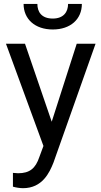

<svg xmlns="http://www.w3.org/2000/svg" viewBox="-20 -753 521 986"><path d="M108.4 -528.3H10.7L203.1 -3.4L182.1 53.2C162.6 111.8 132.3 136.7 72.8 136.7C67.4 136.7 52.2 134.8 46.4 134.8V205.6C58.6 209.5 81.5 213.4 98.1 213.4C197.8 213.4 234.4 132.8 254.4 82.5L470.7 -528.3H374L245.6 -127.9ZM329.6 -732.9C329.6 -692.4 307.1 -657.7 251 -657.7C192.9 -657.7 171.9 -692.4 171.9 -732.9H101.1C101.1 -655.3 159.2 -601.6 251 -601.6C342.3 -601.6 400.4 -654.8 400.4 -732.9Z"/></svg>

Font: Bert Sans
Style: Regular
Weight: 400
Designer: Christian Robertson (Google), Cristiano Sobral
Foundry: Google, Cristiano Sobral
Version: Version 3.101